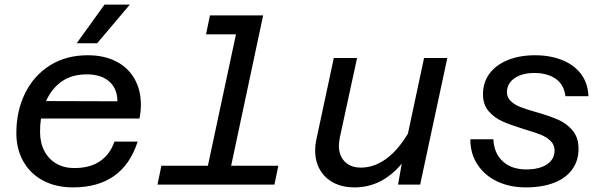

<svg xmlns="http://www.w3.org/2000/svg" viewBox="-20 -802 2640 834"><path d="M51 -224Q51 -320 89 -397Q127 -474 197 -518Q267 -562 361 -562Q431 -562 483 -536Q535 -510 563.5 -461Q592 -412 592 -347Q592 -319 586 -287H158Q154 -262 154 -229Q154 -182 172.5 -146.5Q191 -111 224.5 -91.5Q258 -72 302 -72Q372 -72 415.5 -102.5Q459 -133 477 -187H578Q514 12 297 12Q223 12 167.5 -17.5Q112 -47 81.5 -100.5Q51 -154 51 -224ZM490 -362Q490 -416 455 -447.5Q420 -479 357 -479Q292 -479 248 -448Q204 -417 180 -363ZM434 -782H544L402 -614H313Z M681 -82H883L1005 -653H875L892 -735H1123L984 -82H1189L1172 0H664Z M1452 -170Q1452 -126 1477.5 -100Q1503 -74 1548 -74Q1604 -74 1656 -111Q1708 -148 1752 -222L1822 -550H1923L1805 0H1709L1725 -91Q1639 12 1520 12Q1469 12 1430.5 -7.5Q1392 -27 1370.5 -63.5Q1349 -100 1349 -148Q1349 -173 1355 -200L1430 -550H1531L1456 -204Q1452 -180 1452 -170Z M2023 -197H2123Q2126 -136 2164 -101Q2202 -66 2267 -66Q2305 -66 2333 -76.5Q2361 -87 2375 -105.5Q2389 -124 2389 -147Q2389 -173 2371.5 -190Q2354 -207 2327.5 -217.5Q2301 -228 2256 -241Q2198 -259 2163 -274.5Q2128 -290 2103 -318.5Q2078 -347 2078 -393Q2078 -444 2106 -482Q2134 -520 2185.5 -541Q2237 -562 2304 -562Q2369 -562 2421 -541.5Q2473 -521 2503.5 -481Q2534 -441 2536 -384H2436Q2430 -435 2393.5 -460Q2357 -485 2300 -485Q2264 -485 2237 -474Q2210 -463 2196 -444.5Q2182 -426 2182 -402Q2182 -379 2198.5 -363Q2215 -347 2240.5 -337Q2266 -327 2309 -315Q2368 -298 2404.5 -282Q2441 -266 2467 -235.5Q2493 -205 2493 -155Q2493 -104 2465.5 -66Q2438 -28 2386.5 -8Q2335 12 2264 12Q2195 12 2140.5 -13.5Q2086 -39 2054.5 -86.5Q2023 -134 2023 -197Z"/></svg>

Font: Azeret Mono
Style: Italic
Weight: 400
Italic angle: -12°
Designer: Martin Vácha
Foundry: Displaay
Version: Version 1.000; Glyphs 3.0.3, build 3074